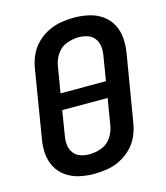

<svg xmlns="http://www.w3.org/2000/svg" viewBox="-112 -829 800 923"><g transform="rotate(-15 288.0 -367.5)"><path d="M243 8Q276 8 309 2.5Q342 -3 373 -18.5Q404 -34 429 -59Q454 -84 468 -115.5Q482 -147 487 -179L543 -514Q549 -552 546 -588.5Q543 -625 526 -656Q509 -687 480 -707Q451 -727 415 -735Q379 -743 342 -743Q310 -743 277 -737.5Q244 -732 212.5 -716.5Q181 -701 156 -676Q131 -651 117 -619.5Q103 -588 98 -556L43 -221Q36 -184 39 -147Q42 -110 59 -79Q76 -48 105 -28Q134 -8 170 0Q206 8 243 8ZM412 -408H186L208 -540Q213 -570 231.5 -597Q250 -624 280 -635Q310 -646 340 -646Q363 -646 384 -639Q405 -632 418 -614.5Q431 -597 433.5 -575Q436 -553 432 -530ZM245 -89Q222 -89 201 -96Q180 -103 167 -120.5Q154 -138 151.5 -160.5Q149 -183 153 -205L173 -328H399L377 -195Q372 -165 353.5 -138Q335 -111 305 -100Q275 -89 245 -89Z"/></g></svg>

Font: Iosevka Sparkle Semibold
Style: Italic
Weight: 600
Italic angle: -9°
Designer: Belleve Invis
Foundry: Belleve Invis
Version: Version 4.5.0; ttfautohint (v1.8.3)